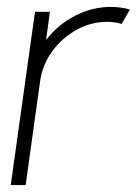

<svg xmlns="http://www.w3.org/2000/svg" viewBox="-20 -534 395 554"><path d="M11 0 81 -500H124L113 -418.5Q146 -462 195.5 -488Q245 -514 299.5 -514Q329 -514 355 -506.5L331 -465Q310.5 -471 289.5 -471Q242.5 -471 201 -448Q159.5 -425 131.2 -386.8Q103 -348.5 96 -301.5L54 0Z"/></svg>

Font: Urbanist ExtraLight
Style: Italic
Weight: 250
Version: Version 1.303